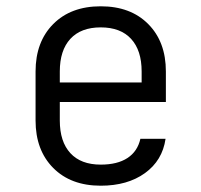

<svg xmlns="http://www.w3.org/2000/svg" viewBox="-20 -580 640 610"><path d="M507 -256H170V-197Q170 -130 203.5 -93.5Q237 -57 300 -57Q353 -57 385 -78Q417 -99 426 -139H506Q496 -70 440.5 -30Q385 10 300 10Q205 10 149 -46.5Q93 -103 93 -197V-353Q93 -447 149 -503.5Q205 -560 300 -560Q395 -560 451 -503.5Q507 -447 507 -353ZM170 -318H430V-353Q430 -420 396.5 -456.5Q363 -493 300 -493Q237 -493 203.5 -456.5Q170 -420 170 -353Z"/></svg>

Font: JetBrains Mono Semi Light
Style: Regular
Weight: 350
Monospace: yes
Designer: Philipp Nurullin, Konstantin Bulenkov
Foundry: JetBrains
Version: 2.002